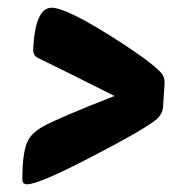

<svg xmlns="http://www.w3.org/2000/svg" viewBox="-20 -594 471 498"><path d="M76 -445Q66 -451 66 -465Q71 -574 114 -574Q150 -574 265 -502Q373 -434 399 -404Q407 -394 407 -379L403 -318Q402 -297 383 -282Q343 -252 217 -187Q81 -116 50 -116Q38 -116 38 -129Q38 -198 51 -226Q61 -249 92 -266Q131 -288 277 -345Q170 -399 76 -445Z"/></svg>

Font: PoetsenOne
Style: Regular
Weight: 400
Designer: Rodrigo Fuenzalida, Pablo Impallari
Foundry: Pablo Impallari, Rodrigo Fuenzalida
Version: Version 1.000